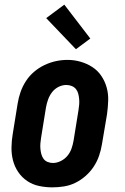

<svg xmlns="http://www.w3.org/2000/svg" viewBox="-20 -799 540 827"><path d="M205 8Q176 8 148 2Q120 -4 97 -19.5Q74 -35 58.5 -58Q43 -81 36 -108Q29 -135 29.5 -164.5Q30 -194 35 -223L56 -353Q60 -378 68.5 -402.5Q77 -427 91.5 -449.5Q106 -472 126.5 -489.5Q147 -507 171 -518.5Q195 -530 220 -535.5Q245 -541 271 -541Q300 -541 327.5 -533Q355 -525 378 -510Q401 -495 416.5 -472Q432 -449 439.5 -422Q447 -395 446 -365.5Q445 -336 441 -307L419 -177Q415 -152 406.5 -127.5Q398 -103 383.5 -81Q369 -59 348.5 -41Q328 -23 304.5 -11.5Q281 0 255.5 4Q230 8 205 8ZM208 -97Q225 -97 242 -105.5Q259 -114 270.5 -128Q282 -142 288 -159Q294 -176 297 -194L318 -324Q320 -336 321 -348Q322 -360 321 -372Q320 -384 317 -395.5Q314 -407 307 -415.5Q300 -424 289 -428.5Q278 -433 266 -433Q248 -433 231.5 -424.5Q215 -416 204 -401.5Q193 -387 187 -370Q181 -353 178 -336L157 -206Q155 -194 154 -182Q153 -170 154 -158.5Q155 -147 158 -135.5Q161 -124 167.5 -115Q174 -106 185 -101.5Q196 -97 208 -97ZM307 -587 179 -721 257 -779 369 -633Z"/></svg>

Font: Iosevka Curly Slab XBdObl
Style: Regular
Weight: 800
Italic angle: -9°
Monospace: yes
Designer: Belleve Invis
Foundry: Belleve Invis
Version: Version 11.1.0; ttfautohint (v1.8.3)